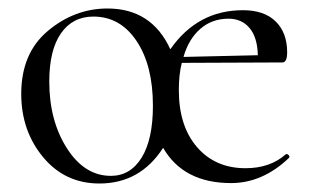

<svg xmlns="http://www.w3.org/2000/svg" viewBox="-20 -419 731 452"><path d="M653 -56Q655 -57 657.5 -55.5Q660 -54 661 -51.5Q662 -49 660 -47Q598 12 524 12Q412 12 364 -71Q310 13 214 13Q133 13 81.5 -49Q30 -111 30 -198Q30 -294 93 -346.5Q156 -399 233 -399Q337 -399 381 -303Q445 -395 552 -395Q602 -395 629 -368.5Q656 -342 656 -296Q656 -272 645 -272L408 -271Q401 -244 401 -207Q401 -122 444 -72.5Q487 -23 558 -23Q616 -23 653 -56ZM241 -5Q287 -5 313.5 -48Q340 -91 340 -170Q340 -265 301.5 -322.5Q263 -380 200 -380Q151 -380 123.5 -340.5Q96 -301 96 -227Q96 -135 137.5 -70Q179 -5 241 -5ZM518 -375Q479 -375 451.5 -351Q424 -327 412 -285L587 -289Q586 -331 567.5 -353Q549 -375 518 -375Z"/></svg>

Font: Cormorant
Style: Regular
Weight: 400
Designer: Christian Thalmann (Catharsis Fonts)
Version: Version 1.000;PS 001.000;hotconv 1.0.70;makeotf.lib2.5.58329